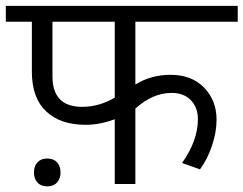

<svg xmlns="http://www.w3.org/2000/svg" viewBox="-35 -645 853 673"><path d="M252.9 -270.5Q312.5 -270.5 367.2 -302.7V-568.8H148.9V-377.4Q148.9 -270.5 252.9 -270.5ZM439.5 0H367.2V-227.1Q315.4 -207.5 265.1 -207.5Q176.8 -207.5 126.7 -254.6Q76.7 -301.8 76.7 -393.6V-568.8H-14.6V-624.5H798.3V-568.8H439.5V-348.6Q494.1 -382.8 563 -382.8Q636.7 -382.8 680.4 -337.9Q724.1 -293 724.1 -225.1Q724.1 -182.6 708.3 -134.8Q692.4 -86.9 666 -51.3L603 -73.7Q658.7 -151.9 658.7 -227.1Q658.7 -268.1 634 -293.7Q609.4 -319.3 566.9 -319.3Q499.5 -319.3 439.5 -264.2ZM84 -40.5Q84 -62.5 96.2 -75.9Q108.4 -89.4 130.4 -89.4Q152.8 -89.4 165 -75.9Q177.2 -62.5 177.2 -40.5Q177.2 -19 165 -5.4Q152.8 8.3 130.4 8.3Q108.4 8.3 96.2 -5.4Q84 -19 84 -40.5Z"/></svg>

Font: Khula Regular
Style: Regular
Weight: 400
Designer: Erin McLaughlin, Steve Matteson
Version: Version 1.000;PS 1.0;hotconv 1.0.72;makeotf.lib2.5.5900